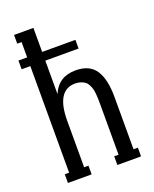

<svg xmlns="http://www.w3.org/2000/svg" viewBox="-130 -754 664 829"><g transform="rotate(-20 202.5 -340.0)"><path d="M353 -280.8V-40H373V0H264.2V-40H284.2V-271Q284.2 -287.1 283.9 -296.1Q283.7 -305.2 282.5 -320.1Q281.2 -335 278.6 -343.5Q275.9 -352.1 270.8 -362.8Q265.6 -373.5 258.1 -379.2Q250.5 -384.8 239 -388.9Q227.5 -393.1 212.9 -393.1Q126 -393.1 126 -252.9V-40H146V0H37.1V-40H57.1V-529.8H17.1V-569.8H57.1V-640.1H37.1V-680.2H126V-569.8H278.8V-529.8H126V-376Q154.8 -445.8 233.9 -445.8Q297.4 -445.8 325.2 -404.1Q353 -362.3 353 -280.8Z"/></g></svg>

Font: Margherita
Style: Regular
Weight: 400
Designer: James Puckett
Foundry: Dunwich Type Founders
Version: Version 1.008;hotconv 1.0.109;makeotfexe 2.5.65596